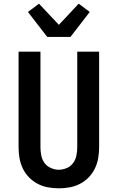

<svg xmlns="http://www.w3.org/2000/svg" viewBox="-20 -1016 640 1044"><path d="M300 8Q270 8 240.5 2.5Q211 -3 185 -16.5Q159 -30 138 -51.5Q117 -73 104 -100Q91 -127 86 -156.5Q81 -186 81 -215V-735H200V-215Q200 -193 204.5 -170.5Q209 -148 222 -130Q235 -112 256.5 -102.5Q278 -93 300 -93Q322 -93 343.5 -102.5Q365 -112 378 -130Q391 -148 395.5 -170.5Q400 -193 400 -215V-735H519V-215Q519 -186 514 -156.5Q509 -127 496 -100Q483 -73 462 -51.5Q441 -30 415 -16.5Q389 -3 359.5 2.5Q330 8 300 8ZM237 -815 132 -951 192 -996 300 -881 408 -996 468 -951 363 -815Z"/></svg>

Font: Iosevka Extended
Style: Bold
Weight: 700
Width: 7
Monospace: yes
Designer: Belleve Invis
Foundry: Belleve Invis
Version: Version 32.5.0; ttfautohint (v1.8.4)